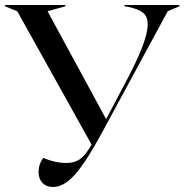

<svg xmlns="http://www.w3.org/2000/svg" viewBox="-35 -732 737 767"><path d="M119 -45Q119 -76 138 -101Q186 -81 230 -81Q264 -81 285.5 -97Q307 -113 331 -154L34 -687L-15 -707V-712H226V-707L155 -687L389 -256L456 -383Q508 -479 531.5 -539.5Q555 -600 555 -634Q555 -666 536.5 -681Q518 -696 479 -704L462 -707V-712H682V-707L635 -687L380 -216Q312 -89 266.5 -37Q221 15 177 15Q150 15 134.5 -1.5Q119 -18 119 -45Z"/></svg>

Font: Nyght Serif
Style: Regular
Weight: 400
Designer: Maksym Kobuzan
Version: Version 0.410;July 4, 2025;FontCreator 15.0.0.2958 64-bit